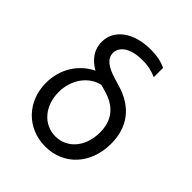

<svg xmlns="http://www.w3.org/2000/svg" viewBox="-209 -879 1018 1018"><g transform="rotate(45 300.0 -370.0)"><path d="M341 -679C379 -679 410 -673 446 -657V-727C414 -742 377 -750 333 -750C204 -750 118 -687 118 -594C118 -540 147 -495 203 -463C119 -422 63 -337 63 -232C63 -92 163 10 299 10C438 10 536 -96 536 -248C536 -372 471 -457 349 -493L306 -506C235 -527 202 -555 202 -595C202 -646 256 -679 341 -679ZM278 -432 317 -421C407 -395 452 -338 452 -248C452 -142 388 -66 299 -66C210 -66 145 -142 145 -244C145 -338 200 -414 278 -432Z"/></g></svg>

Font: CommitMono
Style: 400Regular
Weight: 400
Monospace: yes
Designer: Eigil Nikolajsen
Foundry: Eigil Nikolajsen
Version: Version 1.143